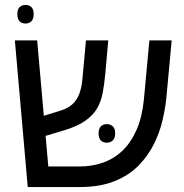

<svg xmlns="http://www.w3.org/2000/svg" viewBox="-20 -755 743 775"><path d="M92 0 40 -592H130L175 -83H301Q351 -83 395.5 -98.5Q440 -114 474.5 -147Q509 -180 531.5 -231.5Q554 -283 561 -355L583 -592H673L651 -355Q647 -317 636 -269.5Q625 -222 602 -175Q579 -128 540.5 -88Q502 -48 443 -24Q384 0 301 0ZM149 -202 142 -283 226 -309Q254 -318 272 -334Q290 -350 300 -376Q310 -402 313 -439L327 -592H417L405 -457Q401 -415 394.5 -380Q388 -345 371.5 -317Q355 -289 323.5 -267Q292 -245 239 -229ZM378 -217Q378 -236 387 -245Q396 -254 411 -254Q426 -254 435.5 -245Q445 -236 445 -217Q445 -198 435.5 -188.5Q426 -179 411 -179Q396 -179 387 -188Q378 -197 378 -217ZM83 -660Q68 -660 59 -669Q50 -678 50 -698Q50 -717 59 -726Q68 -735 83 -735Q98 -735 107 -726Q116 -717 116 -698Q116 -679 107 -669.5Q98 -660 83 -660Z"/></svg>

Font: Noto Sans Hebrew
Style: Regular
Weight: 400
Designer: Monotype Design Team
Foundry: Monotype Imaging Inc.
Version: Version 2.003